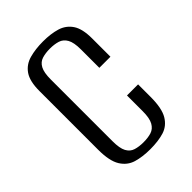

<svg xmlns="http://www.w3.org/2000/svg" viewBox="-186 -679 771 771"><g transform="rotate(-45 199.5 -293.5)"><path d="M203 12Q159 12 125.5 2Q92 -8 72.5 -39.5Q53 -71 53 -135V-468Q53 -524 72.5 -552Q92 -580 126.5 -589.5Q161 -599 204 -599Q248 -599 281 -589Q314 -579 333 -551Q352 -523 352 -468V-364H289V-469Q289 -508 278 -527.5Q267 -547 247.5 -553Q228 -559 203 -559Q178 -559 158.5 -553Q139 -547 128.5 -527.5Q118 -508 118 -469V-118Q118 -78 128.5 -58.5Q139 -39 158.5 -33Q178 -27 203 -27Q229 -27 248 -33Q267 -39 278 -58.5Q289 -78 289 -118V-207H352V-136Q352 -71 333 -39.5Q314 -8 281 2Q248 12 203 12Z"/></g></svg>

Font: Alumni Sans
Style: Regular
Weight: 400
Designer: Robert E. Leuschke
Foundry: Robert E. Leuschke
Version: Version 1.018